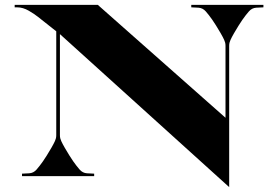

<svg xmlns="http://www.w3.org/2000/svg" viewBox="-20 -720 1117 785"><path d="M99.5 -11.5Q117 -12.5 129.5 -26.8Q142 -41 156 -61Q161.5 -69 171.2 -84.2Q181 -99.5 190.2 -115.8Q199.5 -132 204.5 -143Q207 -148.5 208.5 -154.2Q210 -160 210 -167.5V-592L136 -650.5Q122 -662 98 -676Q74 -690 50 -690H40V-700H380L902 -238.5V-532.5Q902 -540 900.5 -545.8Q899 -551.5 896.5 -557Q891.5 -568 882.2 -584.2Q873 -600.5 863.2 -615.8Q853.5 -631 848 -639Q834 -659 821.5 -673.2Q809 -687.5 791.5 -688.5L762 -690V-700H1057V-690L1027.5 -688.5Q1010 -687.5 997.5 -673.2Q985 -659 971 -639Q965.5 -631 955.8 -615.8Q946 -600.5 936.8 -584.2Q927.5 -568 922.5 -557Q920 -551.5 918.5 -545.8Q917 -540 917 -532.5V45L225 -580.5V-167.5Q225 -160 226.5 -154.2Q228 -148.5 230.5 -143Q235.5 -132 244.8 -115.8Q254 -99.5 263.8 -84.2Q273.5 -69 279 -61Q293 -41 305.5 -26.8Q318 -12.5 335.5 -11.5L365 -10V0H70V-10Z"/></svg>

Font: Engraving CC
Style: Bold
Weight: 700
Designer: indestructible type*
Foundry: Cowboy Collective
Version: Version 1.000